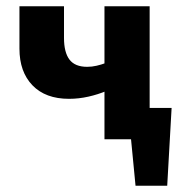

<svg xmlns="http://www.w3.org/2000/svg" viewBox="-20 -444 581 612"><path d="M384 0V-100H527L466 0ZM412 148 388 -100H527L513 148ZM200 -129Q125 -129 83.5 -172Q42 -215 42 -289V-424H184V-323Q184 -277 201.5 -254Q219 -231 258 -231Q273 -231 288 -234.5Q303 -238 316.5 -243Q330 -248 338 -251L365 -180Q347 -166 320 -154.5Q293 -143 262 -136Q231 -129 200 -129ZM313 0V-424H457V0Z"/></svg>

Font: Ysabeau Office ExtraBold
Style: Regular
Weight: 800
Designer: Christian Thalmann (Catharsis Fonts)
Version: Version 2.001;gftools[0.9.30]; featfreeze: tnum,lnum,ss02